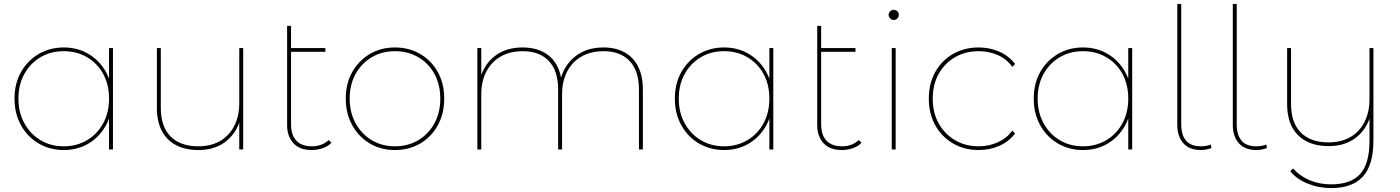

<svg xmlns="http://www.w3.org/2000/svg" viewBox="-20 -762 7138 979"><path d="M305 3Q234 3 177 -30.5Q120 -64 87 -123.5Q54 -183 54 -259Q54 -336 87 -394.5Q120 -453 177 -486.5Q234 -520 305 -520Q376 -520 432 -486.5Q488 -453 520.5 -394.5Q553 -336 553 -259Q553 -183 520.5 -123.5Q488 -64 432 -30.5Q376 3 305 3ZM305 -16Q371 -16 423.5 -47Q476 -78 506 -133Q536 -188 536 -259Q536 -331 506 -385.5Q476 -440 423.5 -470.5Q371 -501 305 -501Q239 -501 187 -470.5Q135 -440 104.5 -385.5Q74 -331 74 -259Q74 -188 104.5 -133Q135 -78 187 -47Q239 -16 305 -16ZM536 0V-190L546 -260L536 -330V-517H556V0Z M992 3Q926 3 878.5 -21.5Q831 -46 805.5 -94Q780 -142 780 -212V-517H800V-212Q800 -116 850 -66Q900 -16 991 -16Q1056 -16 1103 -43.5Q1150 -71 1175 -121Q1200 -171 1200 -236V-517H1220V0H1200V-146L1202 -143Q1180 -76 1126 -36.5Q1072 3 992 3Z M1569 3Q1508 3 1476 -32Q1444 -67 1444 -124V-630H1464V-129Q1464 -74 1491 -45Q1518 -16 1570 -16Q1622 -16 1656 -48L1670 -34Q1652 -15 1624.5 -6Q1597 3 1569 3ZM1454 -498V-517H1639V-498Z M1994 3Q1922 3 1865.5 -30.5Q1809 -64 1776 -123.5Q1743 -183 1743 -259Q1743 -336 1776 -394.5Q1809 -453 1865.5 -486.5Q1922 -520 1994 -520Q2066 -520 2123 -486.5Q2180 -453 2212.5 -394.5Q2245 -336 2245 -259Q2245 -183 2212.5 -123.5Q2180 -64 2123 -30.5Q2066 3 1994 3ZM1994 -16Q2060 -16 2112.5 -47Q2165 -78 2195 -133Q2225 -188 2225 -259Q2225 -331 2195 -385.5Q2165 -440 2112.5 -470.5Q2060 -501 1994 -501Q1928 -501 1876 -470.5Q1824 -440 1793.5 -385.5Q1763 -331 1763 -259Q1763 -188 1793.5 -133Q1824 -78 1876 -47Q1928 -16 1994 -16Z M2414 0V-517H2434V-371L2432 -374Q2454 -441 2509 -480.5Q2564 -520 2645 -520Q2725 -520 2777 -479.5Q2829 -439 2842 -359L2839 -360Q2858 -431 2914.5 -475.5Q2971 -520 3057 -520Q3119 -520 3164 -495.5Q3209 -471 3233.5 -423Q3258 -375 3258 -305V0H3238V-305Q3238 -401 3190.5 -451Q3143 -501 3058 -501Q2992 -501 2944.5 -473.5Q2897 -446 2871.5 -396.5Q2846 -347 2846 -281V0H2826V-305Q2826 -401 2778.5 -451Q2731 -501 2646 -501Q2580 -501 2532.5 -473.5Q2485 -446 2459.5 -396.5Q2434 -347 2434 -281V0Z M3672 3Q3601 3 3544 -30.5Q3487 -64 3454 -123.5Q3421 -183 3421 -259Q3421 -336 3454 -394.5Q3487 -453 3544 -486.5Q3601 -520 3672 -520Q3743 -520 3799 -486.5Q3855 -453 3887.5 -394.5Q3920 -336 3920 -259Q3920 -183 3887.5 -123.5Q3855 -64 3799 -30.5Q3743 3 3672 3ZM3672 -16Q3738 -16 3790.5 -47Q3843 -78 3873 -133Q3903 -188 3903 -259Q3903 -331 3873 -385.5Q3843 -440 3790.5 -470.5Q3738 -501 3672 -501Q3606 -501 3554 -470.5Q3502 -440 3471.5 -385.5Q3441 -331 3441 -259Q3441 -188 3471.5 -133Q3502 -78 3554 -47Q3606 -16 3672 -16ZM3903 0V-190L3913 -260L3903 -330V-517H3923V0Z M4272 3Q4211 3 4179 -32Q4147 -67 4147 -124V-630H4167V-129Q4167 -74 4194 -45Q4221 -16 4273 -16Q4325 -16 4359 -48L4373 -34Q4355 -15 4327.5 -6Q4300 3 4272 3ZM4157 -498V-517H4342V-498Z M4527 0V-517H4547V0ZM4537 -660Q4527 -660 4519 -668Q4511 -676 4511 -686Q4511 -697 4519 -704.5Q4527 -712 4537 -712Q4548 -712 4555.5 -704.5Q4563 -697 4563 -686Q4563 -676 4555.5 -668Q4548 -660 4537 -660Z M4970 3Q4897 3 4839.5 -30.5Q4782 -64 4749 -123Q4716 -182 4716 -259Q4716 -336 4749 -395Q4782 -454 4839.5 -487Q4897 -520 4970 -520Q5026 -520 5074.5 -499Q5123 -478 5156 -436L5142 -421Q5112 -462 5067 -481.5Q5022 -501 4970 -501Q4903 -501 4850 -470.5Q4797 -440 4766.5 -385.5Q4736 -331 4736 -259Q4736 -187 4766.5 -132.5Q4797 -78 4850 -47Q4903 -16 4970 -16Q5022 -16 5067 -36Q5112 -56 5142 -96L5156 -81Q5123 -39 5074.5 -18Q5026 3 4970 3Z M5502 3Q5431 3 5374 -30.5Q5317 -64 5284 -123.5Q5251 -183 5251 -259Q5251 -336 5284 -394.5Q5317 -453 5374 -486.5Q5431 -520 5502 -520Q5573 -520 5629 -486.5Q5685 -453 5717.5 -394.5Q5750 -336 5750 -259Q5750 -183 5717.5 -123.5Q5685 -64 5629 -30.5Q5573 3 5502 3ZM5502 -16Q5568 -16 5620.5 -47Q5673 -78 5703 -133Q5733 -188 5733 -259Q5733 -331 5703 -385.5Q5673 -440 5620.5 -470.5Q5568 -501 5502 -501Q5436 -501 5384 -470.5Q5332 -440 5301.5 -385.5Q5271 -331 5271 -259Q5271 -188 5301.5 -133Q5332 -78 5384 -47Q5436 -16 5502 -16ZM5733 0V-190L5743 -260L5733 -330V-517H5753V0Z M6104 3Q6044 3 6013.5 -32Q5983 -67 5983 -124V-742H6003V-129Q6003 -74 6027.5 -45Q6052 -16 6103 -16Q6119 -16 6132 -18.5Q6145 -21 6154 -25L6157 -7Q6146 -3 6132 0Q6118 3 6104 3Z M6387 3Q6327 3 6296.5 -32Q6266 -67 6266 -124V-742H6286V-129Q6286 -74 6310.5 -45Q6335 -16 6386 -16Q6402 -16 6415 -18.5Q6428 -21 6437 -25L6440 -7Q6429 -3 6415 0Q6401 3 6387 3Z M6768 197Q6704 197 6647.5 174Q6591 151 6559 111L6573 97Q6608 136 6658 157Q6708 178 6767 178Q6868 178 6915.5 125Q6963 72 6963 -43V-166L6965 -163Q6943 -96 6889 -56.5Q6835 -17 6755 -17Q6689 -17 6641.5 -41.5Q6594 -66 6568.5 -114Q6543 -162 6543 -232V-517H6563V-232Q6563 -136 6613 -86Q6663 -36 6754 -36Q6819 -36 6866 -63.5Q6913 -91 6938 -141Q6963 -191 6963 -256V-517H6983V-46Q6983 79 6929.5 138Q6876 197 6768 197Z"/></svg>

Font: Montserrat Alternates Thin
Style: Regular
Weight: 100
Designer: Julieta Ulanovsky
Foundry: Julieta Ulanovsky
Version: Version 9.000